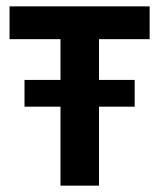

<svg xmlns="http://www.w3.org/2000/svg" viewBox="-20 -583 512 603"><path d="M10 -460V-563H450V-460ZM57 -248V-332H403V-248ZM291 -545V0H170V-545Z"/></svg>

Font: Darker Grotesque ExtraBold
Style: Regular
Weight: 800
Designer: Gabriel Lam
Foundry: TypeRant
Version: Version 1.000;gftools[0.9.28]